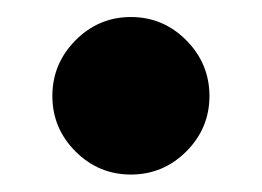

<svg xmlns="http://www.w3.org/2000/svg" viewBox="-20 -190 300 220"><path d="M40 -80Q40 -117 66.5 -143.8Q93 -170.5 130 -170.5Q167 -170.5 193.5 -143.8Q220 -117 220 -80Q220 -43 193.5 -16.5Q167 10 130 10Q93 10 66.5 -16.5Q40 -43 40 -80Z"/></svg>

Font: Bodoni* 72pt
Style: Bold
Weight: 700
Version: Version 2.3